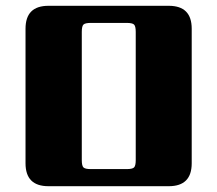

<svg xmlns="http://www.w3.org/2000/svg" viewBox="-20 -642 749 662"><path d="M641 -543V-79Q641 0 562 0H147Q68 0 68 -79V-543Q68 -622 147 -622H562Q641 -622 641 -543ZM448 -90V-532Q448 -552 442 -557.5Q436 -563 417 -563H293Q274 -563 268 -557.5Q262 -552 262 -532V-90Q262 -70 268 -64.5Q274 -59 293 -59H417Q436 -59 442 -64.5Q448 -70 448 -90Z"/></svg>

Font: Sarpanch ExtraBold
Style: Regular
Weight: 800
Designer: Manushi Parikh (Devanagari and Latin), Jyotish Sonowal (Devanagari)
Foundry: Indian Type Foundry
Version: Version 2.004;PS 1.0;hotconv 1.0.78;makeotf.lib2.5.61930; tt